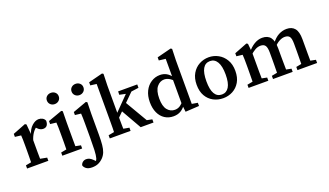

<svg xmlns="http://www.w3.org/2000/svg" viewBox="-79 -1244 3490 2038"><g transform="rotate(-20 1666.0 -225.5)"><path d="M33 0V-36L130 -54H178L273 -36V0ZM94 0Q95 -21 95.5 -55.5Q96 -90 96.5 -127.5Q97 -165 97 -193V-240Q97 -278 96.5 -301Q96 -324 94 -352L26 -360V-394L172 -451L187 -442L197 -328V-193Q197 -165 197 -127.5Q197 -90 198 -55.5Q199 -21 200 0ZM195 -254 176 -317H192Q211 -382 249.5 -416.5Q288 -451 326 -451Q350 -451 370 -439.5Q390 -428 397 -407Q396 -337 339 -337Q306 -337 278 -366L253 -392L295 -394Q223 -352 195 -254Z M431 0V-36L526 -54H563L655 -36V0ZM492 0Q493 -21 494 -55.5Q495 -90 495 -127.5Q495 -165 495 -193V-236Q495 -274 494.5 -299Q494 -324 492 -352L424 -360V-394L583 -451L597 -442L595 -314V-193Q595 -165 595 -127.5Q595 -90 595.5 -55.5Q596 -21 597 0ZM544 -542Q516 -542 496.5 -560Q477 -578 477 -606Q477 -634 496.5 -651.5Q516 -669 544 -669Q572 -669 591.5 -651.5Q611 -634 611 -606Q611 -578 591.5 -560Q572 -542 544 -542Z M688 225Q644 225 621 207Q598 189 594 168Q600 146 617 133.5Q634 121 656 121Q694 121 729 157L767 195L704 212L701 192Q721 192 736 184Q751 176 760 150Q769 119 771.5 60.5Q774 2 774 -88V-236Q774 -274 773.5 -299Q773 -324 771 -352L704 -360V-394L861 -451L875 -442L872 -314V-77Q872 -10 867.5 36.5Q863 83 850.5 115Q838 147 814 172Q786 200 756 212.5Q726 225 688 225ZM823 -542Q795 -542 775.5 -560Q756 -578 756 -606Q756 -634 775.5 -651.5Q795 -669 823 -669Q851 -669 870.5 -651.5Q890 -634 890 -606Q890 -578 870.5 -560Q851 -542 823 -542Z M967 0V-36L1064 -54H1102L1202 -36V0ZM1031 0Q1033 -41 1033.5 -94.5Q1034 -148 1034 -193V-591L965 -600V-635L1125 -676L1139 -667L1135 -538V-195Q1135 -148 1136 -94.5Q1137 -41 1138 0ZM1084 -123V-177L1341 -439H1403ZM1316 0 1178 -242 1248 -311 1402 -48 1461 -36V0ZM1220 -401 1221 -439H1437V-401L1335 -387L1310 -382Z M1685 11Q1630 11 1587.5 -16.5Q1545 -44 1521.5 -95Q1498 -146 1498 -216Q1498 -287 1524.5 -340Q1551 -393 1596.5 -422Q1642 -451 1696 -451Q1736 -451 1768 -433.5Q1800 -416 1829 -376H1847L1838 -325Q1803 -362 1776 -376.5Q1749 -391 1722 -391Q1674 -391 1639.5 -349Q1605 -307 1605 -217Q1605 -131 1638 -90Q1671 -49 1722 -49Q1756 -49 1782.5 -67.5Q1809 -86 1837 -124L1846 -73H1831Q1803 -31 1768 -10Q1733 11 1685 11ZM1820 9 1810 -79V-362L1814 -373V-591L1739 -600V-635L1900 -676L1914 -667L1910 -538V-47L1975 -36V0Z M2247 11Q2187 11 2137 -15.5Q2087 -42 2057.5 -93Q2028 -144 2028 -219Q2028 -293 2058.5 -345Q2089 -397 2139 -424Q2189 -451 2247 -451Q2303 -451 2353 -424Q2403 -397 2434 -345Q2465 -293 2465 -219Q2465 -144 2435 -93Q2405 -42 2355.5 -15.5Q2306 11 2247 11ZM2247 -31Q2298 -31 2326.5 -77Q2355 -123 2355 -218Q2355 -312 2326.5 -360Q2298 -408 2247 -408Q2138 -408 2138 -218Q2138 -31 2247 -31Z M3146 0Q3147 -21 3147.5 -55Q3148 -89 3148.5 -126.5Q3149 -164 3149 -193V-276Q3149 -336 3132.5 -357Q3116 -378 3080 -378Q3021 -378 2956 -313L2943 -351H2952Q2991 -404 3035 -427.5Q3079 -451 3126 -451Q3186 -451 3217.5 -413Q3249 -375 3249 -290V-193Q3249 -164 3249 -126.5Q3249 -89 3249.5 -55Q3250 -21 3251 0ZM2535 0V-36L2630 -54H2668L2758 -36V0ZM2596 0Q2597 -21 2597.5 -55.5Q2598 -90 2598.5 -127.5Q2599 -165 2599 -193V-240Q2599 -278 2598.5 -301Q2598 -324 2596 -352L2528 -360V-394L2674 -451L2689 -442L2699 -337V-193Q2699 -165 2699 -127.5Q2699 -90 2700 -55.5Q2701 -21 2702 0ZM2811 0V-36L2906 -54H2943L3033 -36V0ZM2872 0Q2873 -21 2873.5 -55Q2874 -89 2874.5 -126.5Q2875 -164 2875 -193V-274Q2875 -332 2859 -355Q2843 -378 2806 -378Q2774 -378 2744 -361Q2714 -344 2682 -313L2671 -352H2681Q2715 -397 2759.5 -424Q2804 -451 2851 -451Q2913 -451 2943.5 -411.5Q2974 -372 2974 -286V-193Q2974 -164 2974.5 -126.5Q2975 -89 2975.5 -55Q2976 -21 2977 0ZM3087 0V-36L3180 -54H3218L3309 -36V0Z"/></g></svg>

Font: Lisu Bosa SemiBold
Style: Regular
Weight: 600
Designer: David Morse, Annie Olsen, Victor Gaultney, Frank Grießhammer (Latin)
Foundry: SIL International
Version: Version 2.000